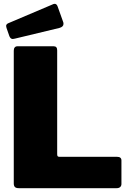

<svg xmlns="http://www.w3.org/2000/svg" viewBox="-20 -984 683 1004"><path d="M71 -742H261Q279 -742 279 -721V-178Q279 -170 281.5 -167Q284 -164 291 -164H592Q615 -164 615 -145V-22Q615 -12 608.5 -6Q602 0 590 0H79Q64 0 58 -6Q52 -12 52 -25V-719Q52 -730 57 -736Q62 -742 71 -742ZM310 -870Q312 -866 312 -859Q312 -844 291 -838L58 -782Q48 -780 47 -780Q35 -780 29 -795L14 -838Q12 -846 12 -848Q12 -857 22 -862L260 -963Q262 -964 266 -964Q276 -964 281 -951Z"/></svg>

Font: Libre Franklin Black
Style: Regular
Weight: 900
Designer: Pablo Impallari, Rodrigo Fuenzalida
Foundry: Impallari Type
Version: Version 1.002; ttfautohint (v1.5)